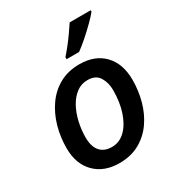

<svg xmlns="http://www.w3.org/2000/svg" viewBox="-183 -885 939 1013"><g transform="rotate(-30 287.0 -378.5)"><path d="M250 8.8Q157.2 8.8 101.8 -46.9Q46.4 -102.5 46.4 -199.2Q46.4 -266.6 64.2 -329.3Q82 -392.1 117.2 -441.9Q152.3 -491.7 204.6 -520.5Q256.8 -549.3 325.7 -549.3Q419.9 -549.3 474.1 -492.9Q528.3 -436.5 528.3 -337.9Q528.3 -272 511.2 -210Q494.1 -147.9 459.5 -98.6Q424.8 -49.3 372.6 -20.3Q320.3 8.8 250 8.8ZM258.3 -85Q304.2 -85 338.9 -118.7Q373.5 -152.3 393.1 -210.7Q412.6 -269 412.6 -342.8Q412.6 -387.2 391.8 -421.4Q371.1 -455.6 320.8 -455.6Q282.7 -455.6 253.2 -433.3Q223.6 -411.1 203.1 -373.8Q182.6 -336.4 172.1 -290.5Q161.6 -244.6 161.6 -197.3Q161.6 -143.1 186.3 -114Q210.9 -85 258.3 -85ZM281.2 -606V-618.2Q298.3 -637.2 318.6 -662.8Q338.9 -688.5 358.2 -715.8Q377.4 -743.2 392.6 -766.1H520.5V-757.3Q506.3 -739.3 477.3 -710.4Q448.2 -681.6 415.8 -653.1Q383.3 -624.5 357.4 -606Z"/></g></svg>

Font: Open Sans SemiBold
Style: Italic
Weight: 600
Italic angle: -12°
Designer: Monotype Design Team
Foundry: Monotype Imaging Inc.
Version: Version 3.003; ttfautohint (v1.8.4)